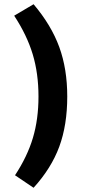

<svg xmlns="http://www.w3.org/2000/svg" viewBox="-20 -720 409 899"><path d="M294.9 -268.1Q294.9 -397 257.6 -499.5Q220.2 -602.1 137.2 -700.2L46.4 -646.5Q106 -555.7 133.1 -466.1Q160.2 -376.5 160.2 -268.1Q160.2 -161.6 134 -74.2Q107.9 13.2 50.3 100.6L137.2 159.2Q220.2 67.9 257.6 -33.4Q294.9 -134.8 294.9 -268.1Z"/></svg>

Font: Selawik
Style: Bold
Weight: 700
Designer: Aaron Bell
Foundry: Microsoft Corporation
Version: Version 1.01